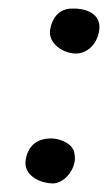

<svg xmlns="http://www.w3.org/2000/svg" viewBox="-20 -450 252 448"><path d="M40 -77C34 -43 70 -22 105 -22C128 -24 149 -46 154 -72C156 -81 154 -91 152 -100H151C144 -118 116 -127 100 -127C64 -127 45 -108 40 -77ZM97 -381C92 -352 121 -330 147 -326C178 -320 205 -343 211 -376C218 -413 189 -428 158 -430H145C115 -428 101 -405 97 -381Z"/></svg>

Font: Vapor
Style: SbdObl
Weight: 600
Foundry: Cannot Into Space Fonts
Version: Version 0.179